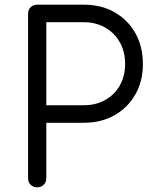

<svg xmlns="http://www.w3.org/2000/svg" viewBox="-20 -801 652 821"><path d="M139 0Q122 0 111 -11Q100 -22 100 -39V-742Q100 -759 111 -770Q122 -781 139 -781H339Q413 -781 470 -748.5Q527 -716 559 -659Q591 -602 591 -527Q591 -454 559 -397.5Q527 -341 470 -308.5Q413 -276 339 -276H178V-39Q178 -22 167 -11Q156 0 139 0ZM178 -351H339Q390 -351 430 -373.5Q470 -396 492.5 -436Q515 -476 515 -527Q515 -580 492.5 -620Q470 -660 430 -683Q390 -706 339 -706H178Z"/></svg>

Font: Comfortaa
Style: Regular
Weight: 400
Designer: Johan Aakerlund
Foundry: Johan Aakerlund
Version: Version 3.104; ttfautohint (v1.8.1.43-b0c9)